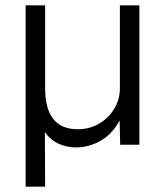

<svg xmlns="http://www.w3.org/2000/svg" viewBox="-20 -542 613 719"><path d="M76 157V-522H149V-212Q149 -58 271 -58Q315 -58 351 -79Q387 -100 408 -135Q429 -170 429 -212V-522H502V0H430L428 -91Q400 -39 356 -14.5Q312 10 265 10Q229 10 199 -4Q169 -18 148 -47L149 157Z"/></svg>

Font: Lexend Deca Light
Style: Regular
Weight: 300
Designer: Bonnie Shaver-Troup, Thomas Jockin
Foundry: Lexend
Version: Version 1.008; ttfautohint (v1.8.4.7-5d5b)